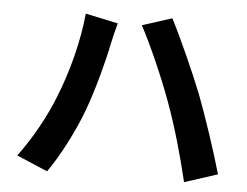

<svg xmlns="http://www.w3.org/2000/svg" viewBox="-52 -787 1103 858"><g transform="rotate(5 500.0 -358.0)"><path d="M205 -330C171 -242 112 -134 50 -52L189 7C242 -68 301 -182 337 -279C372 -372 408 -509 422 -580C426 -602 438 -651 446 -679L300 -710C288 -582 250 -441 205 -330ZM699 -351C739 -243 775 -116 803 2L951 -46C923 -145 870 -304 835 -395C797 -491 728 -645 687 -723L554 -680C596 -603 661 -456 699 -351Z"/></g></svg>

Font: Noto Sans Japanese Bold
Style: Bold
Weight: 700
Designer: Ryoko NISHIZUKA (kana & ideographs); Paul D. Hunt (Latin, Greek & Cyrillic); Wenlong ZHANG (bopomofo); Sandoll Communica
Foundry: Adobe Systems Incorporated
Version: Version 1.000;PS 1;hotconv 1.0.78;makeotf.lib2.5.61930